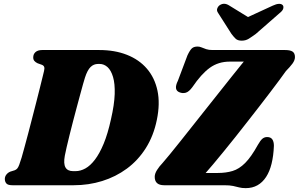

<svg xmlns="http://www.w3.org/2000/svg" viewBox="-20 -959 1547 994"><path d="M5 -32.5Q5 -45 13 -55.2Q21 -65.5 33.5 -70.5L56 -77.5Q64 -80.5 69.2 -86.5Q74.5 -92.5 79.5 -105.8Q84.5 -119 92 -143.5Q98 -165 107 -197.5Q116 -230 126.2 -269Q136.5 -308 147 -349.2Q157.5 -390.5 167.8 -430Q178 -469.5 186.2 -502.8Q194.5 -536 200.2 -559.5Q206 -583 208 -591.5Q211.5 -605.5 208.5 -613Q205.5 -620.5 195.5 -624L174.5 -631.5Q164 -636.5 158 -643.5Q152 -650.5 152 -661.5Q152 -679 164 -689.5Q176 -700 198.5 -700H494Q574.5 -700 637.2 -675.2Q700 -650.5 740.5 -603.5Q781 -556.5 795.2 -489.8Q809.5 -423 792 -338.5Q775 -255.5 734.8 -192Q694.5 -128.5 636.8 -86Q579 -43.5 509 -21.8Q439 0 361.5 0H44.5Q21 0 13 -9.2Q5 -18.5 5 -32.5ZM371.5 -73Q396.5 -73 422 -87Q447.5 -101 471.5 -132.5Q495.5 -164 516.8 -215.2Q538 -266.5 554.5 -341.5Q572 -417.5 573.8 -471.8Q575.5 -526 565.2 -560.5Q555 -595 536.8 -611.5Q518.5 -628 495.5 -628H488Q465 -628 448.8 -612Q432.5 -596 420 -557.5Q416.5 -547 410 -523.8Q403.5 -500.5 395 -469Q386.5 -437.5 376.8 -401.5Q367 -365.5 357.5 -328.5Q348 -291.5 339.5 -257.5Q331 -223.5 324.8 -196.2Q318.5 -169 315.5 -152.5Q308 -111.5 319 -92.2Q330 -73 358.5 -73ZM1140.5 0H830Q781 0 781 -43.5Q781 -60 793 -79Q805 -98 821.5 -115Q835.5 -131 859.5 -160.2Q883.5 -189.5 914 -227.8Q944.5 -266 978.8 -309.5Q1013 -353 1048.8 -397.8Q1084.5 -442.5 1118.2 -485.2Q1152 -528 1181.2 -564.5Q1210.5 -601 1232.2 -628Q1254 -655 1265.5 -668L1284.5 -640H1169Q1110.5 -640 1066.2 -608Q1022 -576 976 -508Q958 -483.5 941.8 -479Q925.5 -474.5 909.5 -481Q893.5 -487 891.2 -502Q889 -517 901 -541L950.5 -672.5Q963.5 -700 973.8 -709Q984 -718 1003 -718Q1013.5 -718 1023.8 -713.5Q1034 -709 1047.5 -704.5Q1061 -700 1080.5 -700H1456Q1482.5 -700 1494.8 -691.8Q1507 -683.5 1507 -663.5Q1507 -647 1493.8 -629.2Q1480.5 -611.5 1460.5 -591.5Q1447 -572 1426 -544Q1405 -516 1379 -481.5Q1353 -447 1323.2 -408.8Q1293.5 -370.5 1262.2 -330.5Q1231 -290.5 1199.8 -251.2Q1168.5 -212 1138.8 -175.5Q1109 -139 1083 -108Q1057 -77 1036.5 -54L1016.5 -63.5H1107Q1150 -63.5 1184 -73.8Q1218 -84 1249.2 -115.2Q1280.5 -146.5 1315 -209Q1328 -232 1338.5 -240.8Q1349 -249.5 1363 -249.5Q1381.5 -249.5 1389.8 -237.5Q1398 -225.5 1398 -204Q1396 -152.5 1386 -111.8Q1376 -71 1357.5 -42.8Q1339 -14.5 1312.8 0.2Q1286.5 15 1252 15Q1232 15 1218 11.2Q1204 7.5 1187 3.8Q1170 0 1140.5 0ZM1305 -845.5 1167.5 -930Q1141 -947.5 1118 -932.5Q1109 -926.5 1104.8 -915.2Q1100.5 -904 1109.5 -891.5L1178 -784Q1189.5 -768.5 1200 -758.5Q1210.5 -748.5 1231.5 -748.5Q1252 -748.5 1268 -758.5Q1284 -768.5 1305 -784L1428 -891.5Q1444 -904 1446.5 -915.2Q1449 -926.5 1443.5 -932.5Q1437 -939.5 1423.8 -939Q1410.5 -938.5 1392.5 -930L1209 -845.5Z"/></svg>

Font: Fraunces
Style: Italic
Weight: 900
Italic angle: -16°
Version: Version 1.000;[0bf87f6ff]